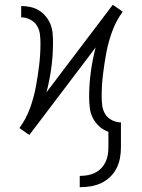

<svg xmlns="http://www.w3.org/2000/svg" viewBox="-20 -555 590 797"><path d="M311 222V175H314Q330 175 345.5 172Q361 169 375 162Q389 155 400 143.5Q411 132 418 117.5Q425 103 427.5 87.5Q430 72 430 56V-8Q409 -15 392 -30.5Q375 -46 365 -66Q355 -86 352.5 -108.5Q350 -131 350 -153Q350 -205 357 -256.5Q364 -308 377 -358L102 5L94 0L60 -24H61Q88 -61 104 -104.5Q120 -148 128.5 -193Q137 -238 142.5 -284Q148 -330 148 -375Q148 -395 145.5 -414Q143 -433 133 -449Q123 -465 105 -474Q87 -483 68 -483V-530Q87 -530 106 -526Q125 -522 141.5 -512Q158 -502 170.5 -486.5Q183 -471 190 -453Q197 -435 198.5 -415.5Q200 -396 200 -377Q200 -325 193 -273.5Q186 -222 173 -172L448 -535L456 -530L490 -506H489Q462 -469 446 -425.5Q430 -382 421.5 -337Q413 -292 407.5 -246Q402 -200 402 -155Q402 -135 404.5 -116Q407 -97 417 -81Q427 -65 445 -56Q463 -47 482 -47V56Q482 79 478 101Q474 123 464 143Q454 163 437.5 179Q421 195 401 204.5Q381 214 359 218Q337 222 314 222Z"/></svg>

Font: Lode Dark
Style: Regular
Weight: 400
Monospace: yes
Designer: Belleve Invis
Foundry: Belleve Invis
Version: Version 29.2.0; ttfautohint (v1.8.3)